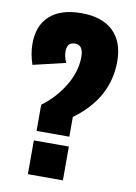

<svg xmlns="http://www.w3.org/2000/svg" viewBox="-91 -881 665 940"><g transform="rotate(10 241.5 -411.0)"><path d="M120 -216V-346Q188 -397 230.5 -467.5Q273 -538 273 -611Q273 -670 232 -670Q192 -670 192 -625Q192 -598 205 -569L44 -531Q26 -584 26 -633Q26 -724 80.5 -773Q135 -822 237 -822Q340 -822 395 -769.5Q450 -717 450 -619Q450 -436 283 -314V-216ZM115 0V-168H289V0Z"/></g></svg>

Font: Oswald Heavy
Style: Regular
Weight: 400
Designer: Vernon Adams
Foundry: Vernon Adams
Version: Version 4.101